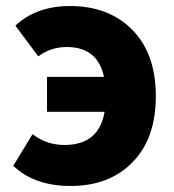

<svg xmlns="http://www.w3.org/2000/svg" viewBox="-20 -603 577 637"><path d="M31 -518Q101 -583 212 -583Q337 -583 414 -509Q497 -429 497 -284Q497 -140 416 -61Q340 14 214 14Q94 14 24 -53L88 -158Q134 -122 194 -122Q308 -122 327 -232H136V-348H325Q304 -447 201 -447Q149 -447 107 -416Z"/></svg>

Font: Source Han Sans CN Heavy
Style: Bold
Weight: 900
Designer: Ryoko NISHIZUKA (kana & ideographs); Paul D. Hunt (Latin, Greek & Cyrillic); Wenlong ZHANG (bopomofo); Sandoll Communica
Foundry: Adobe Systems Incorporated
Version: Version 1.000;PS 1;hotconv 1.0.78;makeotf.lib2.5.61930